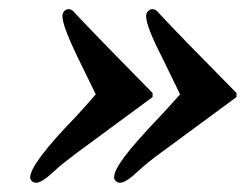

<svg xmlns="http://www.w3.org/2000/svg" viewBox="-20 -431 540 419"><path d="M373 -225.1 333 -307.1Q298.8 -374 298.8 -396Q298.8 -401.9 303 -406.5Q307.1 -411.1 313 -411.1Q320.3 -411.1 328.1 -400.9Q369.6 -356 496.1 -228V-219.2L329.1 -96.2Q302.2 -76.7 283.2 -59.1Q254.9 -32.2 242.2 -32.2Q236.8 -32.2 232.9 -35.6Q229 -39.1 229 -43.9Q229 -59.1 252.2 -89.8Q275.4 -120.6 328.1 -175.8Q335 -183.1 341.3 -189.9Q347.7 -196.8 356.7 -207Q365.7 -217.3 373 -225.1ZM189 -225.1 148.9 -307.1Q116.2 -375 116.2 -396Q116.2 -401.9 120.1 -406.5Q124 -411.1 129.9 -411.1Q137.2 -411.1 145 -400.9Q203.1 -339.4 313 -228V-219.2L146 -96.2Q110.4 -69.3 100.1 -59.1Q71.8 -32.2 59.1 -32.2Q53.7 -32.2 49.8 -35.6Q45.9 -39.1 45.9 -43.9Q45.9 -73.7 145 -175.8Q162.1 -194.3 189 -225.1Z"/></svg>

Font: Accordance
Style: Bold-Italic
Weight: 700
Italic angle: -11°
Version: Version 1.2 (build January 31, 2020) Miklal Software Solutio